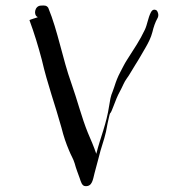

<svg xmlns="http://www.w3.org/2000/svg" viewBox="-20 -686 646 684"><path d="M115 -625C115 -624 85 -616 85 -614C102 -568 116 -522 129 -473C149 -386 177 -311 199 -231C207 -199 215 -176 226 -150C233 -132 241 -121 246 -104C251 -85 258 -68 264 -51C268 -39 272 -23 284 -23C309 -21 311 -47 317 -70C324 -98 331 -120 338 -149C348 -184 356 -201 363 -245C367 -263 370 -278 372 -282C376 -285 379 -295 384 -307C392 -328 398 -344 408 -362C416 -376 422 -394 432 -407C440 -417 454 -443 462 -455C475 -475 487 -497 500 -519C508 -533 518 -552 523 -572C527 -589 533 -607 541 -621C547 -631 543 -644 538 -649C526 -656 520 -647 517 -641C507 -621 505 -599 496 -580C486 -559 478 -545 467 -527C456 -510 443 -489 432 -472C423 -458 417 -445 409 -430C399 -411 394 -398 387 -376C377 -345 376 -355 369 -310C359 -243 338 -198 323 -138C314 -165 304 -187 293 -213C271 -267 255 -331 234 -390C203 -476 186 -576 152 -658C146 -667 139 -667 125 -666C103 -665 98 -631 115 -625Z"/></svg>

Font: Photofail
Style: Regular
Weight: 400
Foundry: Cannot Into Space Fonts
Version: Version 0.97